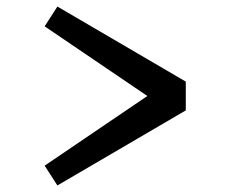

<svg xmlns="http://www.w3.org/2000/svg" viewBox="-20 -582 750 587"><path d="M548 -244.5 155.5 -15 116.5 -75.5 430.5 -288.5 116.5 -501.5 155.5 -562 548 -332.5Z"/></svg>

Font: League Mono
Style: Regular
Weight: 400
Width: 6
Designer: Tyler Finck
Foundry: The League of Moveable Type / Tyler Finck
Version: Version 2.300;RELEASE